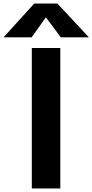

<svg xmlns="http://www.w3.org/2000/svg" viewBox="-104 -1073 526 1093"><path d="M77.1 0V-799.8H239.3V0ZM-84 -860.4 90.8 -1052.7H222.7L402.3 -860.4H242.2L157.2 -974.6L76.2 -860.4Z"/></svg>

Font: Gothic A1 Black
Style: Regular
Weight: 900
Version: Version 2.50